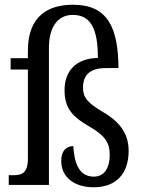

<svg xmlns="http://www.w3.org/2000/svg" viewBox="-20 -782 602 812"><path d="M376 10C468 10 524 -44 524 -144C524 -211 493 -263 416 -308C351 -346 331 -370 331 -411C331 -462 358 -494 426 -494H481C480 -666 435 -762 289 -762C182 -762 98 -713 98 -568V-536H25V-488H98V-113C98 -50 73 -41 36 -41H17V0H187V-581C187 -663 221 -719 288 -719C365 -719 394 -658 394 -537C302 -535 253 -483 253 -400C253 -319 292 -285 361 -245C427 -207 444 -175 444 -128C444 -67 418 -35 377 -35C315 -35 294 -91 290 -164C267 -164 239 -151 239 -101C239 -32 295 10 376 10Z"/></svg>

Font: Noto Serif Myanmar Condensed
Style: Regular
Weight: 400
Width: 3
Designer: Ben Mitchell and the Monotype Design Team
Foundry: Monotype Imaging Inc.
Version: Version 2.106